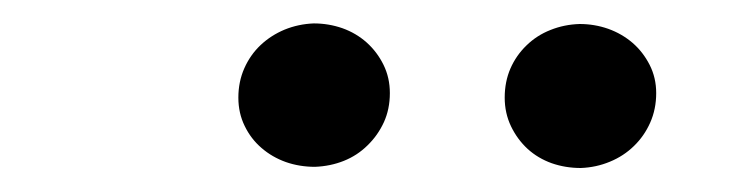

<svg xmlns="http://www.w3.org/2000/svg" viewBox="-20 -748 627 164"><path d="M183.6 -664.6Q183.6 -678.2 188.7 -689.7Q193.8 -701.2 202.6 -709.5Q211.4 -717.8 223.1 -722.7Q234.9 -727.5 248 -728Q260.7 -728 272.5 -723.9Q284.2 -719.7 293.2 -711.7Q302.2 -703.6 307.6 -692.6Q313 -681.6 313 -668.5Q313 -654.8 307.9 -643.6Q302.7 -632.3 293.9 -623.8Q285.2 -615.2 273.7 -610.6Q262.2 -606 249 -605.5Q235.8 -605.5 224.1 -609.6Q212.4 -613.8 203.4 -621.6Q194.3 -629.4 189 -640.4Q183.6 -651.4 183.6 -664.6ZM411.1 -664.6Q411.1 -678.2 416 -689.5Q420.9 -700.7 429.7 -709.2Q438.5 -717.8 450.2 -722.4Q461.9 -727.1 475.1 -727.5Q487.8 -727.5 499.5 -723.4Q511.2 -719.2 520.3 -711.4Q529.3 -703.6 534.9 -692.6Q540.5 -681.6 540.5 -668.5Q540.5 -654.8 535.4 -643.3Q530.3 -631.8 521.5 -623.3Q512.7 -614.7 501 -609.9Q489.3 -605 476.1 -604.5Q462.9 -604.5 451.2 -608.6Q439.5 -612.8 430.7 -620.8Q421.9 -628.9 416.5 -640.1Q411.1 -651.4 411.1 -664.6Z"/></svg>

Font: TypoPRO Roboto Mono
Style: Bold Italic
Weight: 700
Designer: Google
Version: Version 2.000986; 2015; ttfautohint (v1.3)